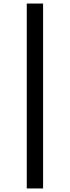

<svg xmlns="http://www.w3.org/2000/svg" viewBox="-20 -827 396 1083"><path d="M131 -807H223V236H131Z"/></svg>

Font: Martel Sans
Style: Regular
Weight: 400
Designer: Dan Reynolds and Mathieu Réguer
Foundry: Dan Reynolds and Mathieu Réguer
Version: Version 1.002; ttfautohint (v1.1) -l 5 -r 5 -G 72 -x 0 -D la